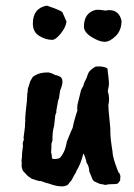

<svg xmlns="http://www.w3.org/2000/svg" viewBox="-20 -652 479 684"><path d="M369 -616Q404 -616 413 -578Q413 -544 392 -523.5Q371 -503 352.5 -503Q334 -503 306.5 -520Q279 -537 279 -557Q279 -607 322 -617Q335 -618 359 -614Q359 -616 369 -616ZM166 -510Q143 -510 120 -524Q97 -538 97 -568Q97 -623 147 -632Q196 -615 202 -609L217 -575Q214 -554 196 -532Q178 -510 166 -510ZM366 -277 367 -258Q367 -255 373 -195V-183Q373 -159 381 -111Q381 -90 402 -38Q407 -35 409 -24L408 -14Q410 -9 403 -3Q403 4 384 4Q365 4 360 6Q355 8 344 4Q340 6 320 -4Q311 -6 306 -22L298 -41Q298 -59 288 -73Q288 -78 283.5 -91Q279 -104 277 -105Q267 -65 252 -43Q252 -38 246 -31L236 -12Q236 -10 227 -1Q221 12 200 12Q181 12 154 2Q147 1 126 -7Q120 -6 107.5 -10.5Q95 -15 93 -15Q90 -18 79 -25L62 -43Q61 -44 58.5 -52.5Q56 -61 57 -64.5Q58 -68 57 -75Q56 -82 58 -89Q58 -109 62 -133Q61 -136 61 -140Q61 -144 65 -155Q64 -160 64 -162L69 -201Q69 -215 70 -221V-236Q71 -240 71 -247L76 -295Q76 -306 77 -309V-319Q79 -321 79 -335L88 -363L95 -375Q96 -379 106 -384Q122 -394 152 -394Q164 -392 178 -384Q181 -385 192 -380Q212 -371 194 -329Q190 -302 190 -301Q186 -293 186 -288Q180 -256 180 -254Q184 -258 177 -242L173 -205Q166 -181 167 -152L163 -139Q164 -134 162 -108Q164 -105 164 -101L165 -93Q164 -90 166 -87.5Q168 -85 177.5 -85.5Q187 -86 194 -90Q208 -107 213 -125.5Q218 -144 218 -147Q235 -190 239 -197Q244 -224 256 -259Q254 -264 256 -279L269 -332Q278 -347 278 -350.5Q278 -354 290 -378Q290 -382 296 -394Q303 -405 321 -415H324Q346 -417 362 -409Q364 -405 364 -395Q366 -385 368 -359V-349L364 -327Q372 -302 366 -277Z"/></svg>

Font: Caveat Brush
Style: Regular
Weight: 400
Designer: Pablo Impallari
Foundry: Creative Lab NY
Version: Version 1.096; ttfautohint (v1.3)